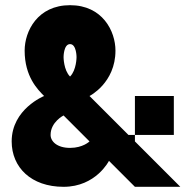

<svg xmlns="http://www.w3.org/2000/svg" viewBox="-20 -720 740 740"><path d="M150 -350C150 -350 25 -300 25 -175C25 -75 100 0 225 0C350 0 400 -100 400 -100L500 0H675L500 -175V-200H475L325 -350C325 -350 425 -400 425 -525C425 -600 375 -700 250 -700C125 -700 75 -600 75 -525C75 -425 125 -375 150 -350ZM175 -200C175 -250 225 -275 225 -275L325 -175C325 -175 300 -150 250 -150C200 -150 175 -175 175 -200ZM225 -500C225 -500 225 -550 250 -550C275 -550 275 -500 275 -500C275 -500 275 -450 250 -425C225 -450 225 -500 225 -500ZM500 -200H650V-350H500Z"/></svg>

Font: LS-VG5000 Bold
Style: Regular
Weight: 400
Designer: Justin Bihan, 2021
Foundry: Justin Bihan, 2021
Version: Version 1.000;Glyphs 3.1.2 (3151)